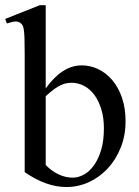

<svg xmlns="http://www.w3.org/2000/svg" viewBox="-24 -715 544 749"><path d="M465.8 -241.7Q465.8 -186.5 447 -139.4Q428.2 -92.3 396.5 -58.1Q364.7 -23.9 323 -4.6Q281.2 14.6 234.9 14.6Q196.3 14.6 156 0.5Q115.7 -13.7 72.3 -43.5V-506.3Q72.3 -543.9 71.5 -565.9Q70.8 -587.9 68.8 -599.6Q66.9 -611.3 64 -616.2Q61 -621.1 56.6 -624.5Q48.8 -631.3 37.4 -631.1Q25.9 -630.9 2.9 -623.5L-3.9 -641.1L131.3 -694.8H154.3V-370.1Q218.8 -460 294.4 -460Q328.6 -460 359.6 -445.1Q390.6 -430.2 414.3 -402.1Q438 -374 451.9 -333.5Q465.8 -293 465.8 -241.7ZM381.3 -213.9Q381.3 -255.9 371.1 -289.1Q360.8 -322.3 343.8 -345.2Q326.7 -368.2 303.7 -380.1Q280.8 -392.1 255.4 -392.1Q246.6 -392.1 236.3 -390.4Q226.1 -388.7 214.1 -383.3Q202.1 -377.9 187.5 -367.4Q172.9 -356.9 154.3 -339.8V-71.3Q177.7 -47.4 204.6 -34.7Q231.4 -22 259.8 -22Q281.7 -22 303.5 -33.9Q325.2 -45.9 342.5 -70.1Q359.9 -94.2 370.6 -130.1Q381.3 -166 381.3 -213.9Z"/></svg>

Font: Doulos SIL CyrE
Style: Regular
Weight: 400
Designer: Walt Agee, Victor Gaultney, Peter Martin, Debbi Hosken, Becca Hirsbrunner
Foundry: SIL International
Version: Version 5.000